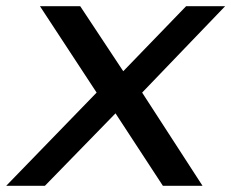

<svg xmlns="http://www.w3.org/2000/svg" viewBox="-25 -600 747 620"><path d="M120 0 348 -234 501 0H629L434 -301L702 -580H576L373 -370L234 -580H104L287 -301L-5 0Z"/></svg>

Font: Charger Pro
Style: BlkExtObl
Weight: 900
Designer: Jasper
Foundry: Cannot Into Space Fonts
Version: Version 1.09